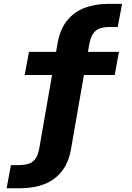

<svg xmlns="http://www.w3.org/2000/svg" viewBox="-20 -770 690 1000"><path d="M14.5 210.5 37 90H73.5Q105.5 90 128 83.2Q150.5 76.5 164.8 56.5Q179 36.5 185.5 -3L279.5 -542.5Q292.5 -617 329 -662.5Q365.5 -708 420.8 -729Q476 -750 545 -750H616L593 -629.5H556.5Q525 -629.5 502.5 -622.8Q480 -616 465.8 -596Q451.5 -576 444.5 -537L350.5 3Q338 77 301.5 122.8Q265 168.5 209.8 189.5Q154.5 210.5 85 210.5ZM108.5 -379.5 131 -500H599.5L577.5 -379.5Z"/></svg>

Font: Trispace Thin
Style: Bold
Weight: 700
Version: Version 1.210